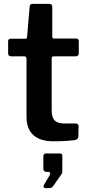

<svg xmlns="http://www.w3.org/2000/svg" viewBox="-20 -730 457 992"><path d="M257 -439Q247 -439 247 -428V-161Q247 -122 263 -107Q279 -92 313 -92H372Q378 -92 382 -88Q386 -84 386 -78L385 -26Q385 -10 366 -6Q351 -4 331 -2.5Q311 -1 291.5 -0.5Q272 0 256 0Q189 0 153 -31.5Q117 -63 117 -127V-426Q117 -439 105 -439H38Q22 -439 22 -454V-517Q22 -530 37 -530H111Q120 -530 120 -540L133 -694Q134 -710 147 -710H236Q250 -710 250 -693V-540Q250 -531 259 -531H372Q387 -531 387 -517V-454Q387 -439 370 -439ZM214 242Q209 242 206 237Q203 232 206 227L235 178Q241 170 239 164Q237 158 229 158H220Q204 158 204 141V78Q204 63 217 63H289Q302 63 302 75V158Q302 160 300.5 163Q299 166 299 168L255 231Q251 237 246 239.5Q241 242 230 242Z"/></svg>

Font: Libre Franklin Thin SemiBold
Style: Regular
Weight: 600
Version: Version 3.000